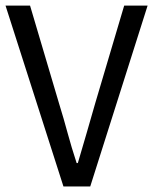

<svg xmlns="http://www.w3.org/2000/svg" viewBox="-20 -676 555 696"><path d="M0 -655.8H88.9L193.8 -301.8Q211.9 -243.2 225.3 -193.1Q238.8 -143.1 257.8 -85H262.2Q279.8 -143.1 293.9 -193.1Q308.1 -243.2 325.2 -301.8L430.2 -655.8H515.1L307.1 0H210Z"/></svg>

Font: Pyidaungsu
Style: Regular
Weight: 400
Designer: Sun Tun
Foundry: MCF
Version: Version 2.053; ttfautohint (v1.8.2)